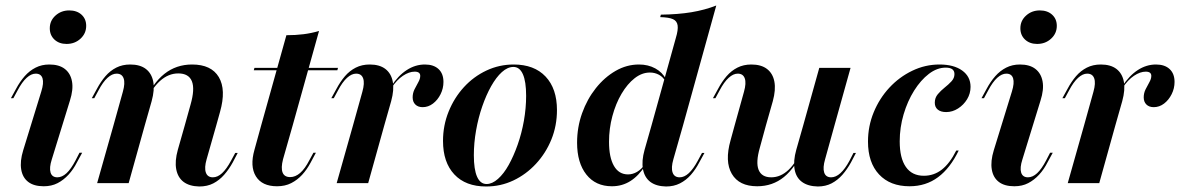

<svg xmlns="http://www.w3.org/2000/svg" viewBox="-20 -661 4260 693"><path d="M166.9 -85.5Q157.3 -55.6 162.5 -38.3Q167.7 -21 187.1 -21Q204 -21 220.2 -35.9Q236.3 -50.8 252.4 -81.5L266.9 -109.7H276.6L258.1 -75.8Q245.2 -50 227.4 -30.6Q209.7 -11.3 187.9 0Q166.1 11.3 137.9 11.3Q102.4 11.3 81.9 -4.4Q61.3 -20.2 56.5 -49.6Q51.6 -79 63.7 -118.5L129 -330.6Q138.7 -361.3 133.5 -378.2Q128.2 -395.2 108.9 -395.2Q92.7 -395.2 76.2 -380.2Q59.7 -365.3 43.5 -334.7L28.2 -306.5H19.4L37.9 -340.3Q51.6 -366.1 69 -385.9Q86.3 -405.6 108.5 -416.9Q130.6 -428.2 158.1 -428.2Q193.5 -428.2 214.1 -412.1Q234.7 -396 239.9 -366.9Q245.2 -337.9 232.3 -297.6ZM220.2 -502.4Q193.5 -502.4 176.6 -518.1Q159.7 -533.9 159.7 -558.9Q159.7 -586.3 180.2 -604.8Q200.8 -623.4 229.8 -623.4Q257.3 -623.4 274.2 -608.1Q291.1 -592.7 291.1 -567.7Q291.1 -540.3 270.6 -521.4Q250 -502.4 220.2 -502.4Z M646.8 -208.1 667.7 -283.1Q683.9 -339.5 672.6 -367.7Q661.3 -396 623.4 -396Q587.9 -396 557.7 -369Q527.4 -341.9 501.6 -284.7L499.2 -289.5Q530.6 -360.5 573.4 -394.4Q616.1 -428.2 673.4 -428.2Q742.7 -428.2 769.8 -382.7Q796.8 -337.1 774.2 -257.3L760.5 -208.1ZM389.5 -208.1 423.4 -329.8Q432.3 -361.3 426.2 -378.2Q420.2 -395.2 400.8 -395.2Q384.7 -395.2 368.1 -380.2Q351.6 -365.3 335.5 -334.7L320.2 -306.5H311.3L329.8 -340.3Q343.5 -366.1 360.5 -385.9Q377.4 -405.6 399.6 -416.9Q421.8 -428.2 450 -428.2Q485.5 -428.2 506.5 -412.1Q527.4 -396 533.1 -366.5Q538.7 -337.1 527.4 -296L502.4 -208.1ZM330.6 0 389.5 -208.1H502.4L444.4 0ZM725.8 -86.3Q716.9 -55.6 723 -38.3Q729 -21 748.4 -21Q765.3 -21 781.5 -35.9Q797.6 -50.8 813.7 -80.6L829 -108.9H837.9L820.2 -75Q806.5 -50 789.1 -30.2Q771.8 -10.5 750 0.8Q728.2 12.1 699.2 12.1Q663.7 11.3 642.7 -4.4Q621.8 -20.2 616.1 -50Q610.5 -79.8 621.8 -120.2L646.8 -208.1H760.5Z M922.6 -208.1 1013.7 -533.9Q1046.8 -533.9 1075.4 -537.5Q1104 -541.1 1131.5 -549.2L1036.3 -208.1ZM896 -407.3 898.4 -416.1H1200L1197.6 -407.3ZM979.8 11.3Q925.8 11.3 903.6 -24.6Q881.5 -60.5 898.4 -120.2L922.6 -208.1H1036.3L1001.6 -86.3Q993.5 -54.8 1000 -38.3Q1006.5 -21.8 1027.4 -21.8Q1046 -21.8 1063.3 -36.7Q1080.6 -51.6 1096.8 -83.1L1111.3 -109.7H1120.2L1100.8 -73.4Q1087.9 -49.2 1070.6 -30.2Q1053.2 -11.3 1031 0Q1008.9 11.3 979.8 11.3Z M1254 -208.1 1287.9 -329.8Q1296.8 -361.3 1290.7 -378.2Q1284.7 -395.2 1265.3 -395.2Q1249.2 -395.2 1232.7 -380.2Q1216.1 -365.3 1200 -334.7L1184.7 -306.5H1175.8L1194.4 -340.3Q1208.1 -366.1 1225 -385.9Q1241.9 -405.6 1264.1 -416.9Q1286.3 -428.2 1314.5 -428.2Q1350 -428.2 1371 -412.1Q1391.9 -396 1397.6 -366.5Q1403.2 -337.1 1391.9 -296L1366.9 -208.1ZM1195.2 0 1254 -208.1H1366.9L1308.9 0ZM1505.6 -274.2Q1488.7 -274.2 1479 -283.9Q1469.4 -293.5 1469.4 -309.7Q1469.4 -325 1476.2 -338.7Q1483.1 -352.4 1489.9 -364.5Q1496.8 -376.6 1496.8 -387.1Q1496.8 -402.4 1476.6 -402.4Q1456.5 -402.4 1434.3 -387.5Q1412.1 -372.6 1393.5 -344.4L1391.9 -349.2Q1416.9 -387.9 1448 -408.1Q1479 -428.2 1513.7 -428.2Q1545.2 -428.2 1562.9 -411.7Q1580.6 -395.2 1580.6 -365.3Q1580.6 -341.9 1570.2 -321Q1559.7 -300 1542.7 -287.1Q1525.8 -274.2 1505.6 -274.2Z M1734.7 12.1Q1660.5 12.1 1619.8 -31.5Q1579 -75 1579 -152.4Q1579 -208.1 1599.2 -258.1Q1619.4 -308.1 1654.4 -346.4Q1689.5 -384.7 1735.9 -406.5Q1782.3 -428.2 1833.9 -428.2Q1908.1 -428.2 1949.2 -384.7Q1990.3 -341.1 1990.3 -263.7Q1990.3 -207.3 1970.2 -157.7Q1950 -108.1 1914.5 -69.8Q1879 -31.5 1833.1 -9.7Q1787.1 12.1 1734.7 12.1ZM1736.3 3.2Q1756.5 3.2 1777.4 -15.3Q1798.4 -33.9 1816.1 -65.7Q1833.9 -97.6 1848.4 -138.7Q1862.9 -179.8 1871 -225.4Q1879 -271 1879 -315.3Q1879 -366.9 1867.3 -393.1Q1855.6 -419.4 1833.1 -419.4Q1812.1 -419.4 1791.5 -400.8Q1771 -382.3 1752.8 -350Q1734.7 -317.7 1720.6 -277Q1706.5 -236.3 1698.4 -190.7Q1690.3 -145.2 1690.3 -100.8Q1690.3 -49.2 1702 -23Q1713.7 3.2 1736.3 3.2Z M2188.7 11.3Q2129.8 11.3 2096.4 -31Q2062.9 -73.4 2062.9 -146Q2062.9 -201.6 2081 -252.4Q2099.2 -303.2 2130.6 -342.7Q2162.1 -382.3 2202 -405.2Q2241.9 -428.2 2286.3 -428.2Q2319.4 -428.2 2345.2 -414.1Q2371 -400 2383.9 -375L2381.5 -367.7Q2373.4 -383.1 2358.5 -391.1Q2343.5 -399.2 2325.8 -399.2Q2296.8 -399.2 2270.6 -378.6Q2244.4 -358.1 2223.4 -322.6Q2202.4 -287.1 2190.3 -241.9Q2178.2 -196.8 2178.2 -149.2Q2178.2 -92.7 2196 -62.1Q2213.7 -31.5 2246.8 -31.5Q2263.7 -31.5 2279.4 -40.7Q2295.2 -50 2306.5 -66.9L2308.9 -63.7Q2285.5 -26.6 2255.6 -7.7Q2225.8 11.3 2188.7 11.3ZM2331.5 -208.1 2419.4 -524.2Q2428.2 -553.2 2425.8 -569.4Q2423.4 -585.5 2408.9 -591.9Q2394.4 -598.4 2362.9 -599.2L2365.3 -608.1Q2427.4 -608.9 2475.8 -616.9Q2524.2 -625 2565.3 -641.1L2445.2 -208.1ZM2410.5 -86.3Q2401.6 -55.6 2407.7 -38.3Q2413.7 -21 2433.1 -21Q2450 -21 2466.1 -35.9Q2482.3 -50.8 2498.4 -80.6L2513.7 -108.9H2522.6L2504 -75Q2491.1 -50 2473.8 -30.2Q2456.5 -10.5 2434.3 0.8Q2412.1 12.1 2383.9 12.1Q2348.4 11.3 2327.4 -4.4Q2306.5 -20.2 2300.8 -50Q2295.2 -79.8 2306.5 -120.2L2331.5 -208.1H2445.2Z M2744.4 -208.1 2722.6 -128.2Q2707.3 -75 2718.1 -48Q2729 -21 2763.7 -21Q2797.6 -21 2826.2 -48Q2854.8 -75 2879.8 -132.3L2882.3 -126.6Q2850.8 -55.6 2809.7 -22.2Q2768.5 11.3 2712.9 11.3Q2647.6 11.3 2621.4 -33.5Q2595.2 -78.2 2616.9 -154.8L2631.5 -208.1ZM2631.5 -208.1 2665.3 -329.8Q2674.2 -361.3 2668.1 -378.2Q2662.1 -395.2 2642.7 -395.2Q2626.6 -395.2 2610.1 -380.2Q2593.5 -365.3 2577.4 -334.7L2562.1 -306.5H2553.2L2571.8 -340.3Q2585.5 -366.1 2602.4 -385.9Q2619.4 -405.6 2641.5 -416.9Q2663.7 -428.2 2691.9 -428.2Q2727.4 -428.2 2748.4 -412.1Q2769.4 -396 2775 -366.5Q2780.6 -337.1 2769.4 -296L2744.4 -208.1ZM2879 -208.1 2937.1 -416.1H3050L2991.9 -208.1ZM2958.1 -86.3Q2949.2 -55.6 2954.8 -38.3Q2960.5 -21 2979.8 -21Q2996.8 -21 3013.3 -35.9Q3029.8 -50.8 3046 -80.6L3060.5 -108.9H3069.4L3051.6 -75Q3037.9 -50 3020.6 -30.2Q3003.2 -10.5 2981.5 0.8Q2959.7 12.1 2931.5 12.1Q2896 11.3 2874.6 -4.4Q2853.2 -20.2 2848 -50Q2842.7 -79.8 2854 -120.2L2879 -208.1H2991.9Z M3262.9 11.3Q3192.7 11.3 3152.8 -31.5Q3112.9 -74.2 3112.9 -150Q3112.9 -205.6 3133.5 -255.6Q3154 -305.6 3189.9 -344.4Q3225.8 -383.1 3272.6 -405.6Q3319.4 -428.2 3371 -428.2Q3422.6 -428.2 3452.8 -406.5Q3483.1 -384.7 3483.1 -347.6Q3483.1 -323.4 3470.6 -302.8Q3458.1 -282.3 3437.9 -269.4Q3417.7 -256.5 3395.2 -256.5Q3375.8 -256.5 3364.9 -265.3Q3354 -274.2 3354 -290.3Q3354 -308.1 3364.9 -321Q3375.8 -333.9 3389.5 -344.8Q3403.2 -355.6 3414.1 -367.3Q3425 -379 3425 -393.5Q3425 -416.9 3393.5 -416.9Q3362.1 -416.9 3332.7 -394.4Q3303.2 -371.8 3279.4 -333.9Q3255.6 -296 3241.5 -248.4Q3227.4 -200.8 3227.4 -150.8Q3227.4 -90.3 3249.6 -58.5Q3271.8 -26.6 3314.5 -26.6Q3350.8 -26.6 3379.4 -48.8Q3408.1 -71 3431.5 -117.7H3440.3Q3409.7 -54 3365.7 -21.4Q3321.8 11.3 3262.9 11.3Z M3670.2 -85.5Q3660.5 -55.6 3665.7 -38.3Q3671 -21 3690.3 -21Q3707.3 -21 3723.4 -35.9Q3739.5 -50.8 3755.6 -81.5L3770.2 -109.7H3779.8L3761.3 -75.8Q3748.4 -50 3730.6 -30.6Q3712.9 -11.3 3691.1 0Q3669.4 11.3 3641.1 11.3Q3605.6 11.3 3585.1 -4.4Q3564.5 -20.2 3559.7 -49.6Q3554.8 -79 3566.9 -118.5L3632.3 -330.6Q3641.9 -361.3 3636.7 -378.2Q3631.5 -395.2 3612.1 -395.2Q3596 -395.2 3579.4 -380.2Q3562.9 -365.3 3546.8 -334.7L3531.5 -306.5H3522.6L3541.1 -340.3Q3554.8 -366.1 3572.2 -385.9Q3589.5 -405.6 3611.7 -416.9Q3633.9 -428.2 3661.3 -428.2Q3696.8 -428.2 3717.3 -412.1Q3737.9 -396 3743.1 -366.9Q3748.4 -337.9 3735.5 -297.6ZM3723.4 -502.4Q3696.8 -502.4 3679.8 -518.1Q3662.9 -533.9 3662.9 -558.9Q3662.9 -586.3 3683.5 -604.8Q3704 -623.4 3733.1 -623.4Q3760.5 -623.4 3777.4 -608.1Q3794.4 -592.7 3794.4 -567.7Q3794.4 -540.3 3773.8 -521.4Q3753.2 -502.4 3723.4 -502.4Z M3892.7 -208.1 3926.6 -329.8Q3935.5 -361.3 3929.4 -378.2Q3923.4 -395.2 3904 -395.2Q3887.9 -395.2 3871.4 -380.2Q3854.8 -365.3 3838.7 -334.7L3823.4 -306.5H3814.5L3833.1 -340.3Q3846.8 -366.1 3863.7 -385.9Q3880.6 -405.6 3902.8 -416.9Q3925 -428.2 3953.2 -428.2Q3988.7 -428.2 4009.7 -412.1Q4030.6 -396 4036.3 -366.5Q4041.9 -337.1 4030.6 -296L4005.6 -208.1ZM3833.9 0 3892.7 -208.1H4005.6L3947.6 0ZM4144.4 -274.2Q4127.4 -274.2 4117.7 -283.9Q4108.1 -293.5 4108.1 -309.7Q4108.1 -325 4114.9 -338.7Q4121.8 -352.4 4128.6 -364.5Q4135.5 -376.6 4135.5 -387.1Q4135.5 -402.4 4115.3 -402.4Q4095.2 -402.4 4073 -387.5Q4050.8 -372.6 4032.3 -344.4L4030.6 -349.2Q4055.6 -387.9 4086.7 -408.1Q4117.7 -428.2 4152.4 -428.2Q4183.9 -428.2 4201.6 -411.7Q4219.4 -395.2 4219.4 -365.3Q4219.4 -341.9 4208.9 -321Q4198.4 -300 4181.5 -287.1Q4164.5 -274.2 4144.4 -274.2Z"/></svg>

Font: Playfair 144pt
Style: Bold Italic
Weight: 700
Italic angle: -15.6°
Designer: Claus Eggers Sørensen
Foundry: Claus Eggers Sørensen
Version: Version 2.203